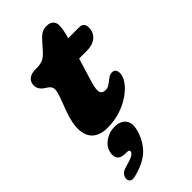

<svg xmlns="http://www.w3.org/2000/svg" viewBox="-272 -641 991 991"><g transform="rotate(-45 224.0 -145.0)"><path d="M80 -352 65 -362Q35 -382 35 -412Q35 -436 52.5 -450Q70 -464 100 -464H109Q135.5 -464 154 -471.8Q172.5 -479.5 194 -504L235 -550Q245 -561.5 260.2 -571.8Q275.5 -582 299.5 -582Q323 -582 335.5 -569.8Q348 -557.5 348 -539.5Q348 -525 344.5 -504Q341 -483 333.5 -458H414Q448 -458 448 -421Q448 -386 423 -365Q398 -344 356 -344H299L259.5 -214Q245 -165.5 251.5 -148.8Q258 -132 279.5 -132Q294 -132 304.2 -137.8Q314.5 -143.5 329.5 -156Q343 -166.5 350.5 -170.2Q358 -174 367.5 -174Q395.5 -174 395.5 -141Q395.5 -118.5 377 -91.8Q358.5 -65 325.2 -41.2Q292 -17.5 247.2 -2.2Q202.5 13 149.5 13Q101.5 13 72 -10Q42.5 -33 38.5 -81Q34.5 -129 62.5 -204L86 -267Q99.5 -303 99 -321.2Q98.5 -339.5 80 -352ZM123.5 172Q89 172 76.2 154.8Q63.5 137.5 71 108.5Q80 75 111 54.5Q142 34 178 34Q220.5 34 240.8 58.8Q261 83.5 248.5 130.5Q233 188.5 193.5 228.8Q154 269 74 289.5Q52 295.5 41.5 288Q31 280.5 32 265.5Q33 251 43 239.8Q53 228.5 73.5 223Q118.5 210.5 132 202.5Q145.5 194.5 148 185Q151.5 172 133.5 172Z"/></g></svg>

Font: Fraunces 9pt S100 Black
Style: Italic
Weight: 900
Italic angle: -16°
Version: Version 1.000; ttfautohint (v1.8.3)